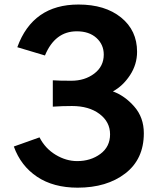

<svg xmlns="http://www.w3.org/2000/svg" viewBox="-20 -824 706 861"><path d="M42 -167 157.2 -208Q182.6 -158.2 229.5 -129.9Q276.4 -101.6 326.2 -101.6Q386.7 -101.6 430.2 -133.8Q473.6 -166 473.6 -221.7Q473.6 -277.3 426.3 -313Q378.9 -348.6 302.7 -348.6Q259.8 -348.6 216.8 -345.7V-463.9Q244.1 -461.9 299.8 -461.9Q360.4 -461.9 402.8 -494.1Q445.3 -526.4 445.3 -579.1Q445.3 -624 412.6 -653.8Q379.9 -683.6 324.2 -683.6Q226.6 -683.6 181.6 -575.2L57.6 -612.3Q127 -803.7 332 -803.7Q451.2 -803.7 522.9 -745.6Q594.7 -687.5 594.7 -591.8Q594.7 -535.2 563 -486.8Q531.2 -438.5 486.3 -414.1Q540 -394.5 582.5 -345.7Q625 -296.9 625 -226.6Q625 -110.4 542 -46.4Q459 17.6 328.1 17.6Q219.7 17.6 146.5 -31.2Q73.2 -80.1 42 -167Z"/></svg>

Font: Gothic A1 ExtraBold
Style: Regular
Weight: 800
Designer: HanYang I&C Co.,Ltd.
Foundry: HanYang I&C Co.,Ltd.
Version: Version 2.50